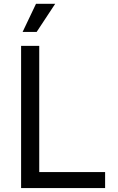

<svg xmlns="http://www.w3.org/2000/svg" viewBox="-20 -962 605 982"><path d="M87.9 0V-727.5H180.7V-82H517.6V0ZM95.7 -798.8 164.1 -942.4H262.2L167.5 -798.8Z"/></svg>

Font: Inter
Style: Regular
Weight: 400
Designer: Rasmus Andersson
Foundry: rsms
Version: Version 4.001;git-9221beed3